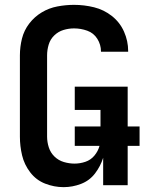

<svg xmlns="http://www.w3.org/2000/svg" viewBox="-20 -763 616 791"><path d="M242 8Q279 8 314 -5.5Q349 -19 371.5 -48.5Q394 -78 405 -113V0H506V-162H555V-242H506V-406H288V-310H394V-242H288V-162H390Q384 -140 369 -122Q354 -104 332 -96.5Q310 -89 287 -89Q265 -89 243 -95.5Q221 -102 204.5 -118Q188 -134 181 -156Q174 -178 174 -200V-535Q174 -557 180.5 -579Q187 -601 203.5 -617Q220 -633 241.5 -639.5Q263 -646 285 -646Q313 -646 339.5 -636.5Q366 -627 381 -603Q396 -579 396 -551V-550H508V-553Q508 -594 491 -632.5Q474 -671 441 -697Q408 -723 367.5 -733Q327 -743 285 -743Q251 -743 216.5 -736.5Q182 -730 152 -712Q122 -694 100.5 -666Q79 -638 70.5 -604Q62 -570 62 -535V-200Q62 -161 71 -123Q80 -85 104.5 -53Q129 -21 166 -6.5Q203 8 242 8Z"/></svg>

Font: Iosevka Sparkle Semibold
Style: Regular
Weight: 600
Designer: Belleve Invis
Foundry: Belleve Invis
Version: Version 4.5.0; ttfautohint (v1.8.3)